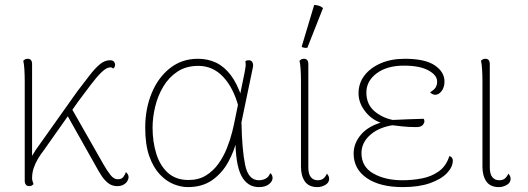

<svg xmlns="http://www.w3.org/2000/svg" viewBox="-20 -752 2155 784"><path d="M99 8Q90 8 85.5 2Q81 -4 81 -14V-417Q81 -447 79.5 -469.5Q78 -492 75 -504Q78 -507 82 -509.5Q86 -512 93 -512Q102 -512 106.5 -506.5Q111 -501 111 -490V-79L97 -71Q97 -91 111 -115.5Q125 -140 141 -161L295 -378Q322 -413 344 -442Q366 -471 386.5 -488.5Q407 -506 429 -506Q441 -506 445.5 -500Q450 -494 450 -488Q450 -482 447.5 -478Q445 -474 442 -472Q440 -474 437.5 -475.5Q435 -477 431 -477Q415 -477 394.5 -457Q374 -437 350 -405Q326 -373 299 -337L160 -140Q146 -122 135 -103.5Q124 -85 117.5 -65.5Q111 -46 111 -25Q111 -18 113 -11.5Q115 -5 117 0Q114 3 110 5.5Q106 8 99 8ZM458 8Q445 8 433 2.5Q421 -3 408.5 -16.5Q396 -30 383 -53L249 -291L268 -317L403 -80Q418 -54 431.5 -37Q445 -20 461 -20Q477 -20 484 -30Q491 -40 494 -49Q499 -45 502 -40Q505 -35 505 -29Q505 -21 500 -12.5Q495 -4 484.5 2Q474 8 458 8Z M747 12Q719 12 689 0Q659 -12 632.5 -40Q606 -68 589.5 -114.5Q573 -161 573 -231Q573 -308 599.5 -372Q626 -436 674.5 -474Q723 -512 788 -512Q829 -512 862.5 -496Q896 -480 922.5 -445Q949 -410 968 -352L954 -316Q933 -394 891 -438.5Q849 -483 790 -483Q740 -483 704.5 -459.5Q669 -436 646.5 -398Q624 -360 613.5 -316Q603 -272 603 -231Q603 -174 618 -125Q633 -76 665.5 -46.5Q698 -17 750 -17Q791 -17 821 -35.5Q851 -54 872 -83.5Q893 -113 906.5 -147Q920 -181 928 -213Q936 -245 940 -267L979 -457Q982 -473 983 -481.5Q984 -490 982 -502Q984 -504 987.5 -505Q991 -506 995 -506Q1005 -506 1009 -500.5Q1013 -495 1013.5 -488Q1014 -481 1012 -474L966 -253Q968 -141 981 -78.5Q994 -16 1037 -16Q1053 -16 1065.5 -23Q1078 -30 1083 -45Q1093 -39 1093 -25Q1093 -12 1078.5 0Q1064 12 1037 12Q990 12 965.5 -34.5Q941 -81 941 -193L948 -185Q937 -136 912 -90.5Q887 -45 846.5 -16.5Q806 12 747 12Z M1276 12Q1241 12 1225 -11Q1209 -34 1209 -71V-417Q1209 -447 1207.5 -469.5Q1206 -492 1203 -504Q1206 -507 1210 -509.5Q1214 -512 1221 -512Q1230 -512 1234.5 -506.5Q1239 -501 1239 -490V-69Q1239 -41 1249.5 -28.5Q1260 -16 1277 -16Q1292 -16 1300.5 -23Q1309 -30 1315 -43Q1320 -37 1322 -32Q1324 -27 1324 -22Q1324 -6 1308.5 3Q1293 12 1276 12ZM1235 -557Q1231 -556 1222.5 -557Q1214 -558 1212 -562L1263 -732Q1274 -731 1282.5 -728.5Q1291 -726 1299 -719Z M1625 12Q1531 12 1477.5 -25Q1424 -62 1424 -125Q1424 -168 1455.5 -204Q1487 -240 1551 -256L1563 -244Q1510 -252 1477 -290Q1444 -328 1444 -371Q1444 -412 1468 -443.5Q1492 -475 1534.5 -493.5Q1577 -512 1633 -512Q1716 -512 1755.5 -485Q1795 -458 1795 -419Q1795 -396 1783.5 -380.5Q1772 -365 1757 -365Q1752 -365 1746.5 -367.5Q1741 -370 1736 -375Q1754 -386 1759.5 -396Q1765 -406 1765 -419Q1765 -445 1729.5 -464.5Q1694 -484 1629 -484Q1560 -484 1518 -452.5Q1476 -421 1476 -374Q1476 -324 1512.5 -295Q1549 -266 1598 -260L1600 -243Q1533 -236 1494.5 -203.5Q1456 -171 1456 -127Q1456 -71 1504.5 -43.5Q1553 -16 1623 -16Q1664 -16 1703 -23.5Q1742 -31 1772 -52.5Q1802 -74 1815 -115Q1823 -112 1826 -107Q1829 -102 1829 -97Q1829 -70 1805 -45Q1781 -20 1735.5 -4Q1690 12 1625 12ZM1680 -233Q1647 -233 1622 -236Q1597 -239 1579 -241V-262Q1616 -264 1647.5 -265Q1679 -266 1710 -267Q1713 -263 1713 -257Q1713 -249 1705.5 -241Q1698 -233 1680 -233Z M2017 12Q1982 12 1966 -11Q1950 -34 1950 -71V-417Q1950 -447 1948.5 -469.5Q1947 -492 1944 -504Q1947 -507 1951 -509.5Q1955 -512 1962 -512Q1971 -512 1975.5 -506.5Q1980 -501 1980 -490V-69Q1980 -41 1990.5 -28.5Q2001 -16 2018 -16Q2033 -16 2041.5 -23Q2050 -30 2056 -43Q2061 -37 2063 -32Q2065 -27 2065 -22Q2065 -6 2049.5 3Q2034 12 2017 12Z"/></svg>

Font: Arima Thin
Style: Regular
Weight: 100
Designer: Joana Correia and Natanael Gama
Foundry: NDISCOVER
Version: Version 1.101;gftools[0.9.23]